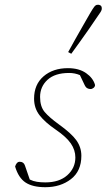

<svg xmlns="http://www.w3.org/2000/svg" viewBox="-20 -767 444 800"><path d="M319 -118Q319 -54 275.5 -20.5Q232 13 169 13Q116 13 86.5 -6.5Q57 -26 43 -73Q45 -81 50 -87Q55 -93 62 -93Q79 -93 84 -77L104 -19Q118 -12 134 -9.5Q150 -7 169 -7Q227 -7 260.5 -37Q294 -67 294 -111Q294 -142 275 -169.5Q256 -197 212 -227Q168 -257 145 -286.5Q122 -316 122 -356Q122 -415 161.5 -449Q201 -483 263 -483Q309 -483 338.5 -462.5Q368 -442 376 -413Q376 -406 370 -401Q364 -396 357 -396Q350 -396 343.5 -399.5Q337 -403 332 -414L313 -454Q292 -463 268 -463Q209 -463 178 -434.5Q147 -406 147 -363Q147 -323 166 -300.5Q185 -278 225 -249Q278 -211 298.5 -182Q319 -153 319 -118ZM264 -550Q278 -576 295 -606Q312 -636 328 -664Q344 -692 355 -711Q366 -730 372.5 -738.5Q379 -747 386 -747Q393 -748 398.5 -744.5Q404 -741 404 -733Q405 -726 398.5 -716Q392 -706 380 -689Q369 -672 351 -646.5Q333 -621 313.5 -593.5Q294 -566 277 -543Z"/></svg>

Font: Source Serif Pro ExtraLight
Style: Italic
Weight: 200
Italic angle: -12°
Designer: Frank Grießhammer
Foundry: Adobe Systems Incorporated
Version: Version 3.001;hotconv 1.0.111;makeotfexe 2.5.65597